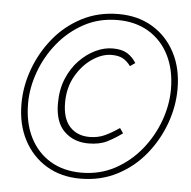

<svg xmlns="http://www.w3.org/2000/svg" viewBox="-49 -701 759 762"><g transform="rotate(5 330.0 -320.0)"><path d="M298 12Q221 12 163 -23Q105 -58 72.5 -120Q40 -182 40 -264Q40 -334 65 -402.5Q90 -471 136 -527.5Q182 -584 247.5 -618Q313 -652 394 -652Q471 -652 529 -617Q587 -582 619.5 -520Q652 -458 652 -376Q652 -306 627 -237.5Q602 -169 556 -112.5Q510 -56 444.5 -22Q379 12 298 12ZM300 -12Q374 -12 434 -44.5Q494 -77 537 -130Q580 -183 603 -246.5Q626 -310 626 -372Q626 -450 597 -507.5Q568 -565 515.5 -596.5Q463 -628 392 -628Q318 -628 258 -595.5Q198 -563 155 -510Q112 -457 89 -393.5Q66 -330 66 -268Q66 -190 95 -132.5Q124 -75 176.5 -43.5Q229 -12 300 -12ZM318 -130Q260 -130 222 -166.5Q184 -203 184 -278Q184 -333 202 -376.5Q220 -420 249.5 -450.5Q279 -481 313.5 -497.5Q348 -514 382 -514Q418 -514 439.5 -501Q461 -488 476 -464L456 -450Q441 -470 424 -479Q407 -488 380 -488Q342 -488 303 -461.5Q264 -435 238 -389Q212 -343 212 -284Q212 -220 241.5 -188Q271 -156 320 -156Q355 -156 383 -169.5Q411 -183 438 -202L452 -182Q422 -160 392 -145Q362 -130 318 -130Z"/></g></svg>

Font: Source Sans 3 ExtraLight
Style: Italic
Weight: 250
Italic angle: -11°
Designer: Paul D. Hunt
Foundry: Adobe
Version: Version 3.046;hotconv 1.0.118;makeotfexe 2.5.65603